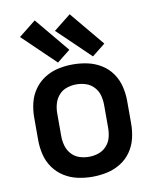

<svg xmlns="http://www.w3.org/2000/svg" viewBox="-87 -844 750 919"><g transform="rotate(-10 288.0 -384.5)"><path d="M288 8Q324 8 359 0.5Q394 -7 425 -26Q456 -45 476.5 -74.5Q497 -104 505.5 -139Q514 -174 514 -210V-320Q514 -356 505.5 -391Q497 -426 476.5 -455.5Q456 -485 425 -504Q394 -523 359 -530.5Q324 -538 288 -538Q252 -538 217 -530.5Q182 -523 151.5 -504Q121 -485 100 -455.5Q79 -426 70.5 -391Q62 -356 62 -320V-210Q62 -174 70.5 -139Q79 -104 100 -74.5Q121 -45 151.5 -26Q182 -7 217 0.5Q252 8 288 8ZM288 -89Q264 -89 241.5 -96.5Q219 -104 203 -122Q187 -140 180.5 -163Q174 -186 174 -210V-320Q174 -344 180.5 -367Q187 -390 203 -408Q219 -426 241.5 -433.5Q264 -441 288 -441Q312 -441 334.5 -433.5Q357 -426 373.5 -408Q390 -390 396 -367Q402 -344 402 -320V-210Q402 -186 396 -163Q390 -140 373.5 -122Q357 -104 334.5 -96.5Q312 -89 288 -89ZM390 -559 454 -610 315 -777 232 -711ZM220 -559 284 -610 145 -777 62 -711Z"/></g></svg>

Font: Iosevka Sparkle Semibold
Style: Regular
Weight: 600
Designer: Belleve Invis
Foundry: Belleve Invis
Version: Version 4.5.0; ttfautohint (v1.8.3)